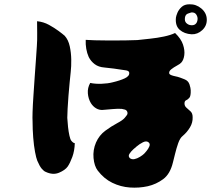

<svg xmlns="http://www.w3.org/2000/svg" viewBox="-20 -857 1040 896"><path d="M945 -767Q946 -737 924 -716.5Q902 -696 874 -697Q840 -699 818.5 -718Q797 -737 801 -775Q802 -783 808 -797.5Q814 -812 827.5 -824.5Q841 -837 864 -837Q895 -838 919.5 -817.5Q944 -797 945 -767ZM867 -740Q883 -737 892 -744.5Q901 -752 902 -767Q903 -778 896 -789Q889 -800 873 -799Q868 -798 856.5 -793.5Q845 -789 843 -774Q841 -758 849 -750Q857 -742 867 -740ZM313 -200Q322 -189 329 -189Q328 -153 317.5 -124.5Q307 -96 296 -80Q284 -63 255.5 -51Q227 -39 193 -55Q185 -58 175 -69.5Q165 -81 154 -107Q149 -119 143.5 -148Q138 -177 135 -215Q132 -253 132 -291Q131 -302 132 -334.5Q133 -367 136 -410.5Q139 -454 142 -499.5Q145 -545 148 -583Q151 -621 152 -642Q154 -668 153.5 -703.5Q153 -739 153 -758Q183 -755 208.5 -741Q234 -727 253.5 -712.5Q273 -698 282 -690Q299 -671 305.5 -641Q312 -611 312.5 -579Q313 -547 310 -521Q308 -502 305 -472Q302 -442 299.5 -409.5Q297 -377 295.5 -349.5Q294 -322 294 -307Q295 -287 297.5 -264.5Q300 -242 304 -224Q308 -206 313 -200ZM879 -310Q880 -285 866.5 -262.5Q853 -240 833 -223Q820 -213 811.5 -188.5Q803 -164 797 -139Q791 -114 787 -99Q774 -45 741.5 -21Q709 3 670 12Q629 21 586 18Q543 15 504 -4Q465 -23 436 -61Q420 -82 416.5 -119.5Q413 -157 428 -192Q443 -226 471.5 -247Q500 -268 526.5 -282Q553 -296 562 -307Q566 -312 571.5 -319Q577 -326 574 -335Q571 -343 563 -345.5Q555 -348 548 -349Q527 -350 506 -348Q485 -346 459 -344Q443 -343 428.5 -351.5Q414 -360 404 -376Q392 -396 390 -421.5Q388 -447 401 -470Q424 -465 453.5 -466Q483 -467 506 -473Q540 -481 562.5 -491.5Q585 -502 583 -518Q582 -526 569 -528.5Q556 -531 545 -532Q534 -534 511 -537Q488 -540 467 -542Q440 -544 422 -557.5Q404 -571 394 -591Q386 -609 382.5 -629.5Q379 -650 380 -671Q391 -670 422 -669Q453 -668 491.5 -668Q530 -668 565.5 -668.5Q601 -669 621 -670Q648 -673 681 -676.5Q714 -680 745 -686.5Q776 -693 797 -703Q825 -676 834 -649Q843 -622 840 -599.5Q837 -577 826 -565Q821 -559 806 -551Q791 -543 779 -533.5Q767 -524 770 -513Q772 -509 780 -506Q788 -503 798 -501Q809 -499 821.5 -494.5Q834 -490 841 -487Q859 -480 864.5 -462.5Q870 -445 870 -436Q871 -409 863.5 -400.5Q856 -392 848.5 -389Q841 -386 841 -374Q841 -362 850.5 -354Q860 -346 869.5 -337Q879 -328 879 -310ZM653 -140Q655 -142 663.5 -152Q672 -162 677 -174Q682 -186 673 -193Q663 -201 647 -193Q631 -185 617 -173Q613 -170 602 -160Q591 -150 584 -139Q577 -128 586 -119Q595 -112 607.5 -114.5Q620 -117 633 -125Q646 -133 653 -140Z"/></svg>

Font: Potta One
Style: Regular
Weight: 400
Designer: 108,108go
Foundry: Font Zone 108
Version: Version 1.000